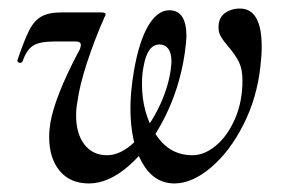

<svg xmlns="http://www.w3.org/2000/svg" viewBox="-20 -416 665 449"><path d="M95 -96Q95 -112 98 -130Q109 -191 162 -292Q169 -303 169 -311Q169 -319 157 -319H108Q72 -319 57 -309Q42 -299 33 -273Q31 -269 27 -269Q24 -269 22 -271Q20 -273 21 -276Q37 -323 48.5 -345.5Q60 -368 77 -377.5Q94 -387 124 -387H216Q227 -387 227 -383Q227 -380 224 -375Q201 -323 183.5 -269.5Q166 -216 161 -178Q158 -162 158 -146Q158 -103 177.5 -78Q197 -53 230 -53Q262 -53 293.5 -83Q325 -113 348.5 -159Q372 -205 379 -251Q381 -267 381 -272Q381 -292 373.5 -302Q366 -312 353 -312Q325 -312 316 -262Q312 -243 312 -220Q312 -153 343.5 -103Q375 -53 430 -53Q458 -53 485 -75.5Q512 -98 529.5 -138Q547 -178 547 -228Q547 -254 539 -270.5Q531 -287 514 -307Q502 -321 496.5 -330.5Q491 -340 491 -352Q491 -374 505.5 -385Q520 -396 541 -396Q592 -396 592 -307Q592 -287 589 -261Q581 -187 549 -124Q517 -61 473 -24Q429 13 388 13Q340 13 312.5 -35.5Q285 -84 285 -163Q285 -201 293 -249Q305 -319 326.5 -355.5Q348 -392 376 -392Q416 -392 416 -331Q416 -321 412 -291Q400 -210 364.5 -140Q329 -70 281.5 -28.5Q234 13 188 13Q144 13 119.5 -16.5Q95 -46 95 -96Z"/></svg>

Font: Cormorant Infant SemiBold
Style: Italic
Weight: 600
Italic angle: -10°
Designer: Christian Thalmann (Catharsis Fonts)
Foundry: Catharsis Fonts
Version: Version 4.000